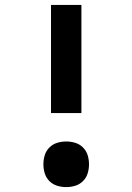

<svg xmlns="http://www.w3.org/2000/svg" viewBox="-20 -755 540 783"><path d="M188 -294V-735H312V-294ZM250 8Q231 8 213 2.5Q195 -3 181.5 -16.5Q168 -30 162.5 -48Q157 -66 157 -85Q157 -104 162.5 -122Q168 -140 181.5 -153.5Q195 -167 213 -172.5Q231 -178 250 -178Q269 -178 287 -172.5Q305 -167 318.5 -153.5Q332 -140 337.5 -122Q343 -104 343 -85Q343 -66 337.5 -48Q332 -30 318.5 -16.5Q305 -3 287 2.5Q269 8 250 8Z"/></svg>

Font: Iosevka Term Curly Extrabold
Style: Regular
Weight: 800
Designer: Belleve Invis
Foundry: Belleve Invis
Version: Version 32.3.0